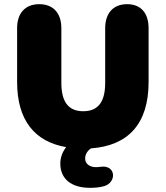

<svg xmlns="http://www.w3.org/2000/svg" viewBox="-20 -700 794 920"><path d="M411 200C430 200 455 199 479 192C540 174 536 90 464 99C456 100 448 101 440 101C410 101 388 85 388 60C388 44 395 25 416 11C594 -2 692 -106 692 -307V-565C692 -635 657 -680 589 -680C521 -680 484 -635 484 -565V-303C484 -213 451 -167 379 -167C307 -167 274 -213 274 -303V-565C274 -635 237 -680 168 -680C99 -680 62 -635 62 -565V-307C62 -124 146 -21 297 5C279 28 269 55 269 84C269 155 319 200 411 200Z"/></svg>

Font: SN Pro Black
Style: Regular
Weight: 900
Designer: Tobias Whetton
Foundry: Supernotes
Version: Version 1.001;Glyphs 3.2 (3249)